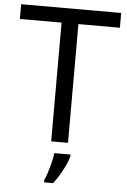

<svg xmlns="http://www.w3.org/2000/svg" viewBox="-61 -758 679 1023"><g transform="rotate(5 278.0 -246.5)"><path d="M323 0H233V-635H10V-714H545V-635H323ZM342 70Q338 88 325.5 115.5Q313 143 296.5 171Q280 199 262 221H214V209Q222 192 230.5 165.5Q239 139 246 110.5Q253 82 255 61H342Z"/></g></svg>

Font: Noto Sans Saurashtra
Style: Regular
Weight: 400
Designer: Monotype Design Team
Foundry: Monotype Imaging Inc.
Version: Version 2.001; ttfautohint (v1.8.4.7-5d5b)